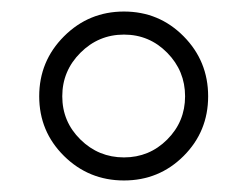

<svg xmlns="http://www.w3.org/2000/svg" viewBox="-20 -760 429 333"><path d="M91 -489.5Q48 -532 48 -593Q48 -654 91 -697Q134 -740 195 -740Q256 -740 298.5 -697Q341 -654 341 -593Q341 -532 298.5 -489.5Q256 -447 195 -447Q134 -447 91 -489.5ZM119.5 -668.5Q88 -637 88 -593Q88 -549 119.5 -518Q151 -487 195 -487Q239 -487 270 -518Q301 -549 301 -593Q301 -637 270 -668.5Q239 -700 195 -700Q151 -700 119.5 -668.5Z"/></svg>

Font: M PLUS 1p Light
Style: Regular
Weight: 300
Version: Version 1.061